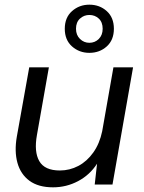

<svg xmlns="http://www.w3.org/2000/svg" viewBox="-20 -789 615 821"><path d="M207 12Q144 12 106 -16Q68 -44 54.5 -93Q41 -142 52 -205L105 -501H189L138 -212Q125 -140 148 -100Q171 -60 236 -60Q278 -60 315 -79.5Q352 -99 379 -137Q406 -175 417 -228L465 -501H549L461 0H385L395 -89Q364 -41 314 -14.5Q264 12 207 12ZM362 -563Q319 -563 288 -590.5Q257 -618 257 -666Q257 -714 288 -741.5Q319 -769 362 -769Q406 -769 436.5 -741.5Q467 -714 467 -666Q467 -618 436.5 -590.5Q406 -563 362 -563ZM362 -606Q386 -606 402.5 -622.5Q419 -639 419 -666Q419 -694 402.5 -709.5Q386 -725 362 -725Q339 -725 322 -709.5Q305 -694 305 -666Q305 -639 322 -622.5Q339 -606 362 -606Z"/></svg>

Font: DM Sans 17pt
Style: Italic
Weight: 400
Italic angle: -10°
Version: Version 4.004;gftools[0.9.30]